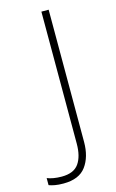

<svg xmlns="http://www.w3.org/2000/svg" viewBox="-228 -818 602 996"><g transform="rotate(-15 73.0 -319.5)"><path d="M-16 126Q-43 126 -62 122.5Q-81 119 -94 114V76Q-80 82 -59.5 85.5Q-39 89 -16 89Q49 89 76 50.5Q103 12 103 -56V-765H142V-55Q142 25 105 75.5Q68 126 -16 126Z"/></g></svg>

Font: Noto Sans Tamil UI ExtraLight
Style: Regular
Weight: 200
Designer: Jelle Bosma - Monotype Design Team
Foundry: Monotype Imaging Inc.
Version: Version 2.004; ttfautohint (v1.8.4.7-5d5b)